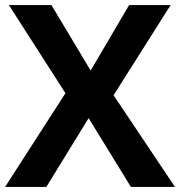

<svg xmlns="http://www.w3.org/2000/svg" viewBox="-20 -734 707 754"><path d="M667 0H494L328 -270L162 0H0L237 -368L15 -714H182L336 -457L487 -714H650L426 -360Z"/></svg>

Font: Noto Sans Tangsa
Style: Regular
Weight: 400
Designer: David Williams
Foundry: Google LLC
Version: Version 1.504